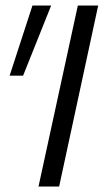

<svg xmlns="http://www.w3.org/2000/svg" viewBox="-20 -678 399 698"><path d="M120 0 263 -658H337L195 0ZM64 -403H15L98 -658H166Z"/></svg>

Font: Ysabeau Office
Style: Italic
Weight: 400
Italic angle: -12°
Designer: Christian Thalmann (Catharsis Fonts)
Version: Version 2.001;gftools[0.9.30]; featfreeze: tnum,lnum,ss02